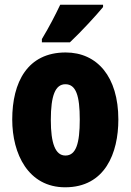

<svg xmlns="http://www.w3.org/2000/svg" viewBox="-20 -786 556 816"><path d="M418 -756V-766H236C215 -722 190 -673 158 -620V-606H277C327 -653 390 -722 418 -756ZM483 -278C483 -460 393 -563 259 -563C97 -563 32 -437 32 -278C32 -132 100 10 257 10C427 10 483 -136 483 -278ZM196 -276C196 -380 215 -428 258 -428C303 -428 319 -379 319 -278C319 -176 303 -125 258 -125C215 -125 196 -177 196 -276Z"/></svg>

Font: Noto Sans Thai ExtCond Blk
Style: Regular
Weight: 900
Width: 2
Designer: Monotype Design Team
Foundry: Monotype Imaging Inc.
Version: Version 2.002